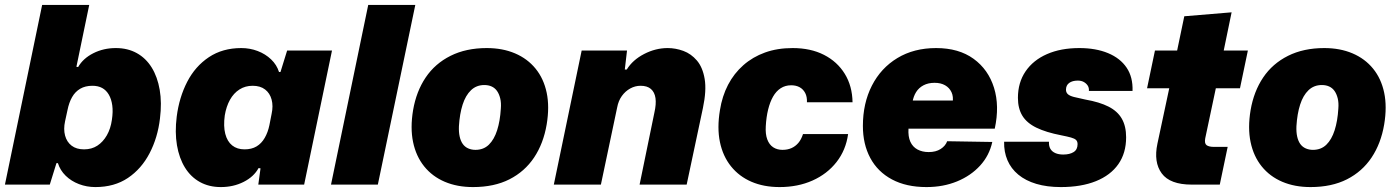

<svg xmlns="http://www.w3.org/2000/svg" viewBox="-22 -749 5667 779"><path d="M365 10Q330 10 298.5 -2Q267 -14 244.5 -36Q222 -58 213 -87H207L180 0H-2L149 -729H340L288 -478L295 -477Q315 -512 356.5 -533Q398 -554 448 -554Q496 -554 533 -533.5Q570 -513 593.5 -475Q617 -437 626 -384.5Q635 -332 627 -268Q618 -191 585 -127.5Q552 -64 497 -27Q442 10 365 10ZM319 -143Q350 -143 373 -158Q396 -173 411.5 -200Q427 -227 432 -263Q437 -296 433.5 -321.5Q430 -347 419.5 -365Q409 -383 392.5 -392Q376 -401 353 -401Q324 -401 303.5 -389Q283 -377 270.5 -355Q258 -333 252 -303L242 -257Q235 -225 242 -199Q249 -173 268.5 -158Q288 -143 319 -143Z M874 10Q826 10 789 -10.5Q752 -31 728.5 -69Q705 -107 696 -159.5Q687 -212 695 -276Q705 -354 737.5 -417Q770 -480 825.5 -517Q881 -554 957 -554Q992 -554 1023.5 -542Q1055 -530 1078 -508Q1101 -486 1110 -457H1116L1143 -544H1325L1212 0H1026L1035 -66L1027 -67Q1008 -32 966.5 -11Q925 10 874 10ZM970 -143Q999 -143 1019 -155Q1039 -167 1052 -189.5Q1065 -212 1071 -241L1080 -287Q1087 -319 1080 -345Q1073 -371 1053.5 -386Q1034 -401 1003 -401Q973 -401 949.5 -386Q926 -371 911 -344Q896 -317 890 -281Q884 -237 892 -206Q900 -175 920 -159Q940 -143 970 -143Z M1321 0 1472 -729H1663L1511 0Z M1897 10Q1833 10 1782.5 -11.5Q1732 -33 1699 -74Q1666 -115 1654 -172.5Q1642 -230 1654 -302Q1667 -378 1705 -434.5Q1743 -491 1806 -522.5Q1869 -554 1953 -554Q2017 -554 2067.5 -532.5Q2118 -511 2151 -470.5Q2184 -430 2196 -373Q2208 -316 2196 -244Q2183 -167 2145 -110Q2107 -53 2045 -21.5Q1983 10 1897 10ZM1907 -141Q1940 -141 1961.5 -162Q1983 -183 1995 -220.5Q2007 -258 2010 -308Q2012 -332 2007.5 -350Q2003 -368 1994.5 -380Q1986 -392 1973 -398Q1960 -404 1943 -404Q1911 -404 1889 -383Q1867 -362 1855 -324.5Q1843 -287 1840 -237Q1839 -213 1843 -195Q1847 -177 1855.5 -165Q1864 -153 1877.5 -147Q1891 -141 1907 -141Z M2225 0 2338 -544H2522L2513 -467H2521Q2545 -506 2591.5 -530Q2638 -554 2687 -554Q2719 -554 2750.5 -542.5Q2782 -531 2805.5 -503.5Q2829 -476 2837 -429Q2845 -382 2830 -311L2764 0H2573L2633 -292Q2641 -327 2637.5 -351Q2634 -375 2619 -388Q2604 -401 2577 -401Q2555 -401 2535 -390Q2515 -379 2501 -359.5Q2487 -340 2482 -313L2416 0Z M3141 10Q3077 10 3027 -11.5Q2977 -33 2944 -74Q2911 -115 2899 -172.5Q2887 -230 2899 -302Q2908 -359 2932 -405Q2956 -451 2994 -484.5Q3032 -518 3082 -536Q3132 -554 3194 -554Q3267 -554 3321 -526.5Q3375 -499 3405.5 -449.5Q3436 -400 3437 -334H3252Q3253 -356 3245 -371.5Q3237 -387 3222.5 -395Q3208 -403 3188 -403Q3164 -403 3145.5 -391Q3127 -379 3114.5 -357Q3102 -335 3094.5 -304.5Q3087 -274 3085 -237Q3083 -205 3091 -183.5Q3099 -162 3115 -151.5Q3131 -141 3153 -141Q3173 -141 3189 -148Q3205 -155 3217 -169Q3229 -183 3236 -205H3419Q3410 -140 3372 -91.5Q3334 -43 3274.5 -16.5Q3215 10 3141 10Z M3737 10Q3655 10 3597 -21Q3539 -52 3509 -108Q3479 -164 3479 -238Q3479 -330 3515.5 -401.5Q3552 -473 3619 -513.5Q3686 -554 3776 -554Q3868 -554 3928 -510.5Q3988 -467 4011 -393Q4034 -319 4014 -227H3664Q3662 -195 3671.5 -174Q3681 -153 3700.5 -142.5Q3720 -132 3746 -132Q3775 -132 3794.5 -144.5Q3814 -157 3821 -176L4004 -173Q3992 -118 3954.5 -77Q3917 -36 3861 -13Q3805 10 3737 10ZM3680 -334 3673 -341H3850L3843 -332Q3847 -357 3838.5 -375Q3830 -393 3812.5 -403Q3795 -413 3770 -413Q3744 -413 3725 -403Q3706 -393 3695 -375.5Q3684 -358 3680 -334Z M4282 10Q4226 10 4182.5 -3Q4139 -16 4109.5 -40.5Q4080 -65 4065.5 -99Q4051 -133 4052 -174H4234Q4233 -157 4239.5 -145.5Q4246 -134 4259.5 -128Q4273 -122 4292 -122Q4318 -122 4334 -132Q4350 -142 4350 -164Q4350 -175 4344 -181Q4338 -187 4323.5 -191Q4309 -195 4284 -200Q4222 -212 4183 -231Q4144 -250 4126 -279.5Q4108 -309 4108 -352Q4108 -414 4139 -459.5Q4170 -505 4226 -529.5Q4282 -554 4357 -554Q4424 -554 4473.5 -533.5Q4523 -513 4549 -474.5Q4575 -436 4573 -380H4396Q4397 -393 4391 -402Q4385 -411 4375 -416.5Q4365 -422 4351 -422Q4329 -422 4316 -412.5Q4303 -403 4303 -385Q4303 -374 4310.5 -367Q4318 -360 4335.5 -355.5Q4353 -351 4382 -345Q4439 -335 4475.5 -316.5Q4512 -298 4529.5 -267.5Q4547 -237 4547 -192Q4547 -128 4515.5 -83Q4484 -38 4424.5 -14Q4365 10 4282 10Z M4813 0Q4725 0 4691.5 -45.5Q4658 -91 4674 -166L4722 -391H4632L4664 -544H4754L4783 -683L4975 -699L4943 -544H5041L5009 -391H4911L4868 -188Q4864 -167 4873.5 -160Q4883 -153 4904 -153H4959L4927 0Z M5295 10Q5231 10 5180.5 -11.5Q5130 -33 5097 -74Q5064 -115 5052 -172.5Q5040 -230 5052 -302Q5065 -378 5103 -434.5Q5141 -491 5204 -522.5Q5267 -554 5351 -554Q5415 -554 5465.5 -532.5Q5516 -511 5549 -470.5Q5582 -430 5594 -373Q5606 -316 5594 -244Q5581 -167 5543 -110Q5505 -53 5443 -21.5Q5381 10 5295 10ZM5305 -141Q5338 -141 5359.5 -162Q5381 -183 5393 -220.5Q5405 -258 5408 -308Q5410 -332 5405.5 -350Q5401 -368 5392.5 -380Q5384 -392 5371 -398Q5358 -404 5341 -404Q5309 -404 5287 -383Q5265 -362 5253 -324.5Q5241 -287 5238 -237Q5237 -213 5241 -195Q5245 -177 5253.5 -165Q5262 -153 5275.5 -147Q5289 -141 5305 -141Z"/></svg>

Font: Mona Sans ExtraLight Black
Style: Italic
Weight: 900
Italic angle: -11.6951°
Version: Version 2.000